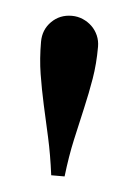

<svg xmlns="http://www.w3.org/2000/svg" viewBox="-34 -724 236 349"><g transform="rotate(5 84.0 -550.0)"><path d="M71.8 -403.8Q66.9 -441.4 60.1 -471.9Q53.2 -502.4 47.1 -530.3Q41 -558.1 36.6 -585.4Q32.2 -612.8 32.2 -644Q32.2 -666 47.1 -680.9Q62 -695.8 84 -695.8Q94.7 -695.8 104.2 -691.7Q113.8 -687.5 120.8 -680.7Q127.9 -673.8 132.1 -664.3Q136.2 -654.8 136.2 -644Q136.2 -612.8 131.6 -585.4Q127 -558.1 120.6 -530.3Q114.3 -502.4 107.4 -471.9Q100.6 -441.4 96.2 -403.8Z"/></g></svg>

Font: Tunjung putih
Style: Regular
Weight: 400
Designer: R.S. Wihananto
Foundry: R.S. Wihananto
Version: Version 2.0.1